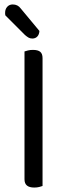

<svg xmlns="http://www.w3.org/2000/svg" viewBox="-20 -837 302 862"><path d="M90 -363H171V-2Q166 0 156 2.5Q146 5 134 5Q112 5 101 -4Q90 -13 90 -32ZM171 -296H90V-606Q95 -608 105.5 -610.5Q116 -613 128 -613Q150 -613 160.5 -604.5Q171 -596 171 -576ZM92 -680 4 -768Q3 -772 3 -775Q3 -778 3 -780Q3 -796 12.5 -806.5Q22 -817 37 -817Q60 -817 73 -799L157 -698Q156 -682 147.5 -673Q139 -664 125 -664Q115 -664 107.5 -668.5Q100 -673 92 -680Z"/></svg>

Font: Baloo Paaji 2
Style: Regular
Weight: 400
Designer: Shuchita Grover, Noopur Datye and Ek Type
Foundry: Ek Type
Version: Version 1.700